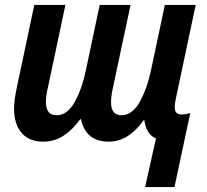

<svg xmlns="http://www.w3.org/2000/svg" viewBox="-20 -564 840 778"><path d="M687 194 751 -106Q731 -100 716 -100Q688 -100 688 -129Q688 -144 693 -167L773 -544H648L593 -285Q578 -210 547.5 -153.5Q517 -97 472 -97Q430 -97 430 -150Q430 -177 439 -215L509 -544H384L327 -275Q312 -204 282.5 -150.5Q253 -97 209 -97Q166 -97 166 -151Q166 -178 176 -218L245 -544H119L48 -209Q37 -157 37 -123Q37 -61 67.5 -25.5Q98 10 155 10Q202 10 239.5 -15.5Q277 -41 305 -81H308Q328 10 420 10Q464 10 499.5 -14Q535 -38 562 -77H565Q572 -20 612 -3L568 194Z"/></svg>

Font: Noto Sans UI SemiCondensed
Style: Bold Italic
Weight: 700
Width: 4
Designer: Monotype Design Team
Foundry: Monotype Imaging Inc.
Version: 1.001